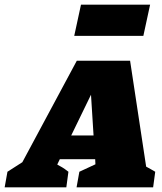

<svg xmlns="http://www.w3.org/2000/svg" viewBox="-97 -805 697 825"><path d="M531 -89Q542 -83 551 -78Q560 -73 570 -67L561 0H232L244 -67L313 -99L312 -121H160L149 -98Q163 -90 171 -85.5Q179 -81 197 -67L188 0H-77L-65 -67L-1 -108L233 -544H462ZM209 -223H305L294 -398ZM222 -651 251 -785H548L519 -651Z"/></svg>

Font: Piazzolla SC Black
Style: Italic
Weight: 900
Italic angle: -11.3°
Designer: Juan Pablo del Peral
Foundry: Huerta Tipografica
Version: Version 1.330